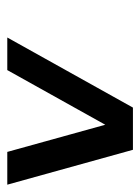

<svg xmlns="http://www.w3.org/2000/svg" viewBox="52 -762 390 535"><g transform="rotate(90 247.5 -495.0)"><path d="M397.9 -669.9 495.1 -319.8H403.8L328.1 -592.8L175.8 -319.8H85L280.3 -669.9Z"/></g></svg>

Font: Fivo Sans Med
Style: Regular
Weight: 450
Designer: Alexander Slobzheninov
Foundry: Alexander Slobzheninov
Version: 1.0